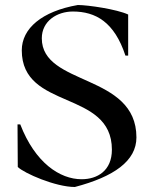

<svg xmlns="http://www.w3.org/2000/svg" viewBox="-20 -733 600 767"><path d="M51 -66C76 -41 202 14 279 14C435 -27 525 -90 525 -184C525 -441 147 -388 147 -580C147 -649 208 -687 271 -687C362 -687 437 -645 481 -511H492V-675C447 -696 331 -713 291 -713C147 -688 67 -619 67 -532C67 -291 427 -376 427 -135C427 -51 369 -17 306 -17C219 -17 120 -83 61 -236H50Z"/></svg>

Font: Mazius Display
Style: Regular
Weight: 400
Designer: Alberto Casagrande & Collletttivo
Foundry: Collletttivo
Version: Version 2.000;Glyphs 3.2 (3217)